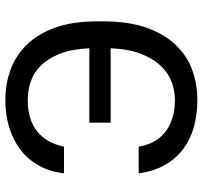

<svg xmlns="http://www.w3.org/2000/svg" viewBox="-40 -710 760 720"><g transform="rotate(-90 340.0 -350.0)"><path d="M325 10Q272 10 225.5 -2.5Q179 -15 142.5 -42Q106 -69 82 -110.5Q58 -152 50 -210H150Q155 -180 168 -155Q181 -130 203 -112Q225 -94 255.5 -84Q286 -74 325 -74Q356 -74 389 -85Q422 -96 450 -124Q478 -152 497 -198.5Q516 -245 519 -315H240V-395H519Q516 -461 498.5 -505.5Q481 -550 454 -577Q427 -604 393.5 -615Q360 -626 325 -626Q289 -626 260 -617.5Q231 -609 209 -592Q187 -575 172 -549.5Q157 -524 150 -490H50Q56 -542 78.5 -583Q101 -624 137 -652Q173 -680 220.5 -695Q268 -710 325 -710Q384 -710 437 -691Q490 -672 531 -631Q572 -590 596 -524Q620 -458 620 -365V-345Q620 -248 596 -180.5Q572 -113 531 -70.5Q490 -28 437 -9Q384 10 325 10Z"/></g></svg>

Font: Golos Text VF
Style: Regular
Weight: 400
Designer: A.Korolkova, Vitaly Kuzmin
Foundry: ParaType Ltd
Version: Version 2.003